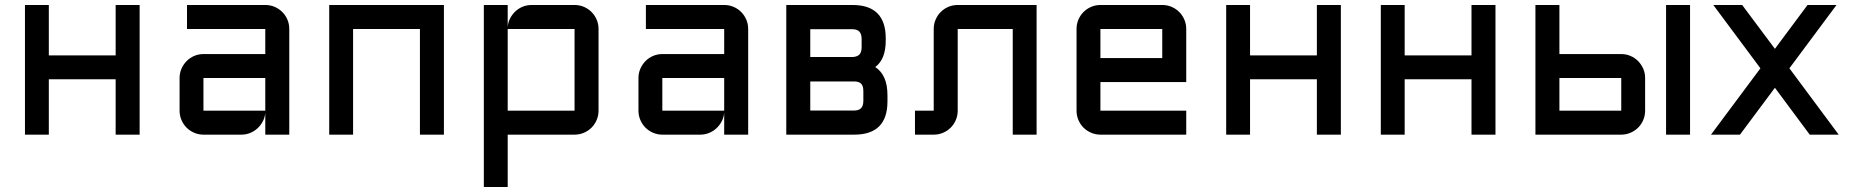

<svg xmlns="http://www.w3.org/2000/svg" viewBox="-20 -540 7424 770"><path d="M175.8 -222.2V0H80.1V-520H175.8V-317.9H443.8V-520H540V0H443.8V-222.2Z M700.2 -227.1Q700.2 -247.1 707.8 -264.4Q715.3 -281.7 728.3 -294.9Q741.2 -308.1 758.8 -315.7Q776.4 -323.2 795.9 -323.2H1043.9V-423.8H730V-520H1043.9Q1064 -520 1081.5 -512.5Q1099.1 -504.9 1112.1 -491.9Q1125 -479 1132.6 -461.4Q1140.1 -443.8 1140.1 -423.8V0H1043.9V-87.9Q1042.5 -69.8 1034.2 -53.7Q1025.9 -37.6 1012.9 -25.6Q1000 -13.7 983.4 -6.8Q966.8 0 948.2 0H795.9Q776.4 0 758.8 -7.6Q741.2 -15.1 728.3 -28.1Q715.3 -41 707.8 -58.6Q700.2 -76.2 700.2 -96.2ZM795.9 -96.2H1043.9V-227.1H795.9Z M1760.3 0H1664.1V-423.8H1396V0H1300.3V-520H1760.3Z M2380.4 -96.2Q2380.4 -76.2 2372.8 -58.6Q2365.2 -41 2352.3 -28.1Q2339.4 -15.1 2321.8 -7.6Q2304.2 0 2284.2 0H2016.1V210H1920.4V-520H2016.1V-432.1Q2017.6 -450.7 2025.9 -466.6Q2034.2 -482.4 2046.9 -494.4Q2059.6 -506.3 2076.4 -513.2Q2093.3 -520 2112.3 -520H2284.2Q2304.2 -520 2321.8 -512.5Q2339.4 -504.9 2352.3 -491.9Q2365.2 -479 2372.8 -461.4Q2380.4 -443.8 2380.4 -423.8ZM2284.2 -96.2V-423.8H2016.1V-96.2Z M2540.5 -227.1Q2540.5 -247.1 2548.1 -264.4Q2555.7 -281.7 2568.6 -294.9Q2581.5 -308.1 2599.1 -315.7Q2616.7 -323.2 2636.2 -323.2H2884.3V-423.8H2570.3V-520H2884.3Q2904.3 -520 2921.9 -512.5Q2939.5 -504.9 2952.4 -491.9Q2965.3 -479 2972.9 -461.4Q2980.5 -443.8 2980.5 -423.8V0H2884.3V-87.9Q2882.8 -69.8 2874.5 -53.7Q2866.2 -37.6 2853.3 -25.6Q2840.3 -13.7 2823.7 -6.8Q2807.1 0 2788.6 0H2636.2Q2616.7 0 2599.1 -7.6Q2581.5 -15.1 2568.6 -28.1Q2555.7 -41 2548.1 -58.6Q2540.5 -76.2 2540.5 -96.2ZM2636.2 -96.2H2884.3V-227.1H2636.2Z M3229.5 -311.5H3401.9Q3419.4 -313 3427.5 -322.3Q3435.5 -331.5 3435.5 -351.6V-383.8Q3435.5 -403.3 3426.5 -413.1Q3417.5 -422.9 3397.9 -422.9H3229.5ZM3229.5 -213.4V-96.7H3404.8Q3424.3 -96.7 3433.3 -106.2Q3442.4 -115.7 3442.4 -135.7V-174.3Q3442.4 -195.8 3433.3 -204.6Q3424.3 -213.4 3404.8 -213.4ZM3133.3 0V-520H3398.9Q3532.2 -520 3532.2 -386.2V-377.9Q3532.2 -340.8 3522.2 -314.5Q3512.2 -288.1 3490.2 -271Q3514.2 -255.4 3526.6 -227.5Q3539.1 -199.7 3539.1 -157.2V-133.3Q3539.1 0 3405.8 0Z M3724.6 -423.8Q3724.6 -443.8 3732.2 -461.4Q3739.7 -479 3752.7 -491.9Q3765.6 -504.9 3783.2 -512.5Q3800.8 -520 3820.8 -520H4137.2V0H4041.5V-423.8H3820.8V-96.2Q3820.8 -76.2 3813.2 -58.6Q3805.7 -41 3792.7 -28.1Q3779.8 -15.1 3762.2 -7.6Q3744.6 0 3724.6 0H3649.4V-96.2H3724.6Z M4737.3 -210.9H4393.1V-96.2H4737.3V0H4393.1Q4373.5 0 4356 -7.6Q4338.4 -15.1 4325.4 -28.1Q4312.5 -41 4304.9 -58.6Q4297.4 -76.2 4297.4 -96.2V-423.8Q4297.4 -443.8 4304.9 -461.4Q4312.5 -479 4325.4 -491.9Q4338.4 -504.9 4356 -512.5Q4373.5 -520 4393.1 -520H4641.1Q4661.1 -520 4678.7 -512.5Q4696.3 -504.9 4709.2 -491.9Q4722.2 -479 4729.7 -461.4Q4737.3 -443.8 4737.3 -423.8ZM4393.1 -423.8V-307.1H4641.1V-423.8Z M4993.2 -222.2V0H4897.5V-520H4993.2V-317.9H5261.2V-520H5357.4V0H5261.2V-222.2Z M5613.3 -222.2V0H5517.6V-520H5613.3V-317.9H5881.3V-520H5977.5V0H5881.3V-222.2Z M6481.9 -227.1H6233.9V-96.2H6481.9ZM6233.9 -323.2H6481.9Q6501.5 -323.2 6519 -315.7Q6536.6 -308.1 6549.6 -294.9Q6562.5 -281.7 6570.1 -264.4Q6577.6 -247.1 6577.6 -227.1V-96.2Q6577.6 -76.2 6570.1 -58.6Q6562.5 -41 6549.6 -28.1Q6536.6 -15.1 6519 -7.6Q6501.5 0 6481.9 0H6137.7V-520H6233.9ZM6757.8 -520V0H6661.6V-520Z M7345.2 -520 7156.2 -266.1 7354 0H7237.8L7098.1 -188L6958 0H6841.8L7040 -266.1L6851.1 -520H6966.8L7098.1 -344.2L7229 -520Z"/></svg>

Font: Aldrich [RUS by Daymarius]
Style: Regular
Weight: 400
Designer: Matthew Desmond
Foundry: Matthew Desmond
Version: Version 1.002 August 24, 2018